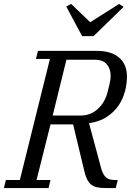

<svg xmlns="http://www.w3.org/2000/svg" viewBox="-41 -957 683 977"><path d="M-11 -41H60L213 -657H142L152 -698H453Q525 -698 565 -664Q605 -630 605 -567Q605 -531 595 -492.5Q585 -454 562.5 -420.5Q540 -387 503 -362.5Q466 -338 412 -330L474 -100Q482 -71 496.5 -56Q511 -41 544 -41H558L548 0H498Q471 0 453 -4Q435 -8 422.5 -18Q410 -28 401.5 -46Q393 -64 387 -91L331 -324H216L145 -41H216L206 0H-21ZM227 -369H369Q420 -369 456.5 -402.5Q493 -436 506 -487Q509 -500 515.5 -525.5Q522 -551 522 -571Q522 -607 502.5 -630Q483 -653 442 -653H297ZM296 -924 321 -937 418 -844 565 -937 588 -922 435 -773H377Z"/></svg>

Font: IBM Plex Serif
Style: Italic
Weight: 400
Italic angle: -14°
Designer: Mike Abbink, Paul van der Laan, Pieter van Rosmalen
Foundry: Bold Monday
Version: Version 3.001